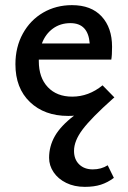

<svg xmlns="http://www.w3.org/2000/svg" viewBox="-20 -445 499 747"><path d="M399 198 423 247Q399 265 372.5 273.5Q346 282 310 282Q269 282 237.5 266.5Q206 251 188.5 225Q171 199 171 169Q171 124 193.5 84.5Q216 45 268 5Q260 6 245 6Q153 6 96.5 -48Q40 -102 40 -195Q40 -262 69 -314.5Q98 -367 148 -396Q198 -425 260 -425Q335 -425 375.5 -381Q416 -337 416 -263Q416 -230 413 -213H131V-207Q131 -143 166 -106Q201 -69 261 -69Q325 -69 379 -113L425 -66Q421 -62 419 -61Q335 14 301.5 58.5Q268 103 268 142Q268 175 288 194.5Q308 214 341 214Q374 214 399 198ZM143 -276H329Q323 -355 254 -355Q215 -355 186 -334Q157 -313 143 -276Z"/></svg>

Font: Ysabeau Semibold
Style: Regular
Weight: 600
Designer: Christian Thalmann (Catharsis Fonts)
Version: Version 0.003